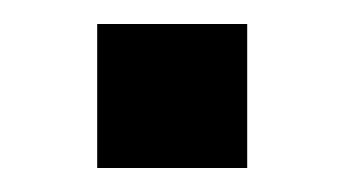

<svg xmlns="http://www.w3.org/2000/svg" viewBox="-20 -354 286 160"><path d="M61 -214V-334H186V-214Z"/></svg>

Font: Nunito Sans 7pt Condensed SemiBold
Style: Regular
Weight: 600
Width: 3
Designer: Vernon Adams
Foundry: Vernon Adams
Version: Version 3.101;gftools[0.9.27]